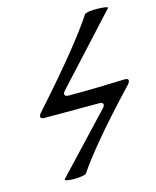

<svg xmlns="http://www.w3.org/2000/svg" viewBox="-105 -744 669 826"><g transform="rotate(-15 229.5 -331.5)"><path d="M83 0C72 13 168 13 177 0C222 -66 300 -163 450 -322C464 -337 461 -349 442 -348C368 -345 283 -343 191 -343C173 -343 170 -355 182 -368L453 -663C462 -673 359 -676 351 -663C308 -598 229 -494 58 -303C45 -289 48 -277 65 -277H311C329 -277 333 -265 320 -252Z"/></g></svg>

Font: Junicode Two Beta SemiCondensed Medium
Style: Italic
Weight: 500
Width: 4
Italic angle: -10°
Version: Version 1.063